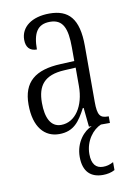

<svg xmlns="http://www.w3.org/2000/svg" viewBox="-87 -599 603 883"><g transform="rotate(-10 214.5 -157.0)"><path d="M156 10C225 10 253 -32 283 -89H287L296 0H309C273 14 230 61 230 130C230 201 267 230 321 230C341 230 361 226 377 217V180C358 190 345 193 328 193C296 193 276 172 276 125C276 62 315 15 352 0H394V-31H391C354 -31 342 -44 342 -108V-369C342 -497 296 -544 207 -544C124 -544 72 -504 72 -445C72 -410 89 -391 122 -391C122 -466 143 -506 203 -506C264 -506 282 -461 282 -372V-309L218 -306C98 -301 40 -253 40 -148C40 -41 89 10 156 10ZM172 -30C123 -30 102 -76 102 -145C102 -225 135 -270 229 -275L283 -278V-191C283 -100 239 -30 172 -30Z"/></g></svg>

Font: Noto Serif Georgian ExtraCondensed Light
Style: Regular
Weight: 300
Width: 2
Designer: Monotype Design Team, Akaki Razmadze
Foundry: Google LLC
Version: Version 2.003